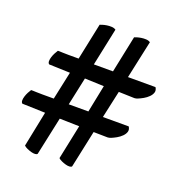

<svg xmlns="http://www.w3.org/2000/svg" viewBox="-138 -725 700 754"><g transform="rotate(20 212.0 -348.0)"><path d="M330 -470H445Q452 -459 449 -449Q446 -439 437 -430Q428 -421 416.5 -414.5Q405 -408 395 -404Q393 -403 389 -402Q385 -401 382 -401L316 -403L291 -289H399Q406 -278 403 -268Q400 -258 391 -249Q382 -240 370.5 -233.5Q359 -227 349 -223Q347 -222 342.5 -221Q338 -220 336 -220L277 -221L244 -66Q242 -62 234.5 -61.5Q227 -61 218 -63.5Q209 -66 200 -70Q191 -74 186 -79L216 -223L134 -225L100 -66Q98 -62 90.5 -61.5Q83 -61 74 -63.5Q65 -66 56 -70Q47 -74 42 -79L72 -227L-24 -230Q-29 -234 -29 -242Q-29 -250 -26 -259.5Q-23 -269 -18.5 -277.5Q-14 -286 -10 -292Q-6 -292 -2 -292Q2 -292 11 -291.5Q20 -291 37.5 -291Q55 -291 85 -291L110 -408L22 -411Q17 -415 17 -423Q17 -431 20 -440.5Q23 -450 27.5 -458.5Q32 -467 36 -473Q40 -473 44 -473Q48 -473 56.5 -472.5Q65 -472 80.5 -472Q96 -472 123 -472L155 -625Q157 -626 165 -628.5Q173 -631 182.5 -632.5Q192 -634 202.5 -633.5Q213 -633 220 -628L187 -471H267L299 -625Q301 -626 309 -628.5Q317 -631 326.5 -632.5Q336 -634 346.5 -633.5Q357 -633 364 -628ZM230 -290 253 -404 173 -407 148 -290Z"/></g></svg>

Font: Lusitana
Style: Bold
Weight: 700
Designer: Ana Paula Megda
Foundry: Ana Paula Megda
Version: Version 1.000; ttfautohint (v1.1) -l 8 -r 50 -G 200 -x 14 -D